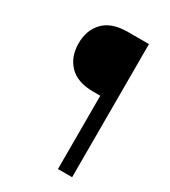

<svg xmlns="http://www.w3.org/2000/svg" viewBox="-168 -755 741 839"><g transform="rotate(30 202.0 -336.0)"><path d="M226.3 -672.5H332.2V-0.8H260.7V-370.6H226.3Q144.9 -370.6 104.5 -412.7Q64.1 -454.7 64.1 -522.3Q64.1 -589.4 104.5 -630.9Q144.9 -672.5 226.3 -672.5Z"/></g></svg>

Font: Khand Variable Light
Style: Regular
Weight: 300
Designer: Satya Rajpurohit
Foundry: Indian Type Foundry
Version: Version 3.000